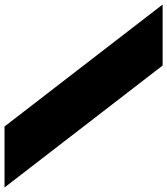

<svg xmlns="http://www.w3.org/2000/svg" viewBox="35 -775 740 850"><g transform="rotate(-90 405.0 -350.0)"><path d="M0 -700H270L810 0H540Z"/></g></svg>

Font: Stalin One
Style: Regular
Weight: 400
Designer: Jovanny Lemonad
Foundry: Alexey Maslov, Jovanny Lemonad
Version: Version 3.002; ttfautohint (v0.91) -l 8 -r 50 -G 200 -x 0 -w